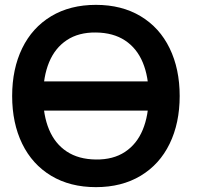

<svg xmlns="http://www.w3.org/2000/svg" viewBox="-20 -755 810 790"><path d="M131.7 -299.8V-420.2H630V-299.8ZM374.7 15Q268.4 15 190.5 -31.8Q112.6 -78.7 71.3 -163.6Q30 -248.5 30 -360Q30 -471.5 71.3 -556.4Q112.6 -641.3 190.5 -688.2Q268.4 -735 374.7 -735Q480.9 -735 558.8 -688.2Q636.8 -641.3 678 -556.4Q719.3 -471.5 719.3 -360Q719.3 -248.5 678 -163.6Q636.8 -78.7 558.8 -31.8Q480.9 15 374.7 15ZM374.7 -98.7Q445.6 -97.8 494.3 -130Q543 -162.2 567.4 -221.2Q591.8 -280.2 591.8 -360Q591.8 -439.4 567.4 -498Q543 -556.5 494.5 -588.5Q446 -620.5 374.7 -621.3Q303.8 -622.2 255.1 -590Q206.4 -557.8 182 -498.8Q157.7 -439.9 157.5 -360Q157.3 -280.7 181.8 -222.1Q206.2 -163.5 254.8 -131.5Q303.3 -99.5 374.7 -98.7Z"/></svg>

Font: Hauora
Style: Regular
Weight: 400
Designer: Wayne Shih
Foundry: WCYS
Version: Version 1.001